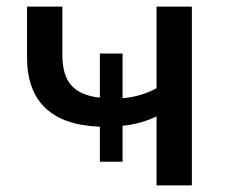

<svg xmlns="http://www.w3.org/2000/svg" viewBox="-20 -559 683 579"><path d="M452.1 -208Q406.2 -185.5 349.6 -179.7V-71.3H281.2V-176.8Q61.5 -185.5 61.5 -386.7V-539.1H168V-393.6Q168 -331.1 195.8 -300.8Q223.6 -270.5 281.2 -264.6V-397.5H349.6V-262.7Q405.3 -267.6 452.1 -293V-539.1H558.6V0H452.1Z"/></svg>

Font: Min Sans Medium
Style: Regular
Weight: 500
Designer: Jinseong-Kim, NotoSansCJK, Nunito
Foundry: Jinseong-Kim
Version: Version 1.400;Glyphs 3.1.2 (3151)